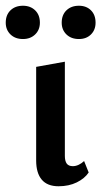

<svg xmlns="http://www.w3.org/2000/svg" viewBox="-42 -643 356 669"><path d="M162 6Q123 6 103.5 -17Q84 -40 84 -84V-410L184 -428V-100Q184 -82 190.5 -73Q197 -64 212 -64Q222 -64 232.5 -69Q243 -74 251 -82L267 -42Q253 -21 225.5 -7.5Q198 6 162 6ZM38 -507Q11 -507 -5.5 -523Q-22 -539 -22 -564Q-22 -591 -5.5 -607Q11 -623 38 -623Q64 -623 80.5 -607Q97 -591 97 -564Q97 -539 80.5 -523Q64 -507 38 -507ZM233 -507Q206 -507 189.5 -523Q173 -539 173 -564Q173 -591 189.5 -607Q206 -623 233 -623Q259 -623 275 -607Q291 -591 291 -564Q291 -539 275 -523Q259 -507 233 -507Z"/></svg>

Font: Ysabeau SemiBold
Style: Regular
Weight: 600
Designer: Christian Thalmann (Catharsis Fonts)
Version: Version 2.000;gftools[0.9.27.dev2+g8671c4b]